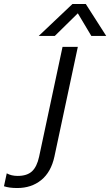

<svg xmlns="http://www.w3.org/2000/svg" viewBox="-187 -716 555 967"><path d="M178 -696H245L348 -535H273L205 -649L89 -535H8ZM-167 222 -153 157Q-130 170 -98 170Q-51 170 -26 147Q-1 124 10 73L128 -480H205L87 73Q70 151 20.5 191Q-29 231 -100 231Q-141 231 -167 222Z"/></svg>

Font: Prompt Light
Style: Italic
Weight: 300
Italic angle: -12°
Designer: Katatrad Team
Foundry: CadsonDemak
Version: Version 1.000